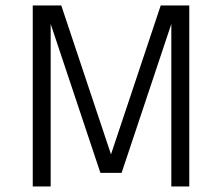

<svg xmlns="http://www.w3.org/2000/svg" viewBox="-20 -670 798 690"><path d="M340.8 -48.8 162.1 -584V0H97.7V-650.4H200.2L378.9 -115.2L557.6 -650.4H660.2V0H595.7V-584L417 -48.8Z"/></svg>

Font: Lohit Devanagari
Style: Regular
Weight: 400
Version: 2.95.4